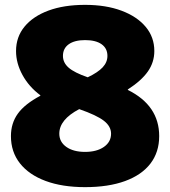

<svg xmlns="http://www.w3.org/2000/svg" viewBox="-20 -760 700 790"><path d="M330 10Q236 10 167.5 -15.5Q99 -41 62 -88Q25 -135 25 -200Q25 -253 53.5 -292.5Q82 -332 146 -366V-368Q99 -403 72.5 -451.5Q46 -500 46 -550Q46 -608 81 -650.5Q116 -693 179.5 -716.5Q243 -740 330 -740Q416 -740 480 -716Q544 -692 579.5 -649.5Q615 -607 615 -550Q615 -504 588.5 -466Q562 -428 506 -392V-390Q635 -326 635 -200Q635 -134 599 -87Q563 -40 494.5 -15Q426 10 330 10ZM330 -135Q378 -135 407.5 -155.5Q437 -176 437 -210Q437 -240 407.5 -263Q378 -286 306 -311Q224 -268 224 -210Q224 -176 253 -155.5Q282 -135 330 -135ZM341 -442Q383 -462 402.5 -483Q422 -504 422 -530Q422 -561 398 -578Q374 -595 330 -595Q287 -595 263 -578Q239 -561 239 -530Q239 -502 262.5 -481.5Q286 -461 341 -442Z"/></svg>

Font: M PLUS 2 Black
Style: Regular
Weight: 900
Designer: Coji Morishita
Foundry: UNDERFOREST DESIGN
Version: Version 1.001